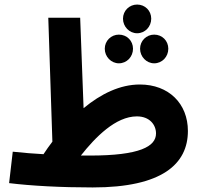

<svg xmlns="http://www.w3.org/2000/svg" viewBox="-20 -810 884 843"><path d="M582 -664C617 -664 644 -693 644 -728C644 -763 617 -790 582 -790C548 -790 520 -763 520 -728C520 -693 548 -664 582 -664ZM387 13C692 13 805 -90 805 -235C805 -355 721 -439 594 -439C507 -439 423 -398 347 -335L332 -732H192L210 -188C196 -170 183 -151 171 -133C129 -135 85 -139 36 -144L20 -6C118 6 248 13 387 13ZM502 -532C537 -532 564 -561 564 -596C564 -631 537 -658 502 -658C468 -658 440 -631 440 -596C440 -561 468 -532 502 -532ZM657 -532C692 -532 719 -561 719 -596C719 -631 692 -658 657 -658C623 -658 595 -631 595 -596C595 -561 623 -532 657 -532ZM581 -299C637 -299 665 -262 665 -224C665 -167 594 -127 375 -127C361 -127 348 -127 335 -127C399 -208 488 -299 581 -299Z"/></svg>

Font: Noto Sans Arabic UI
Style: Bold
Weight: 700
Designer: Monotype Design Team, Nadine Chahine and Nizar Qandah
Foundry: Monotype Imaging Inc.
Version: Version 2.010